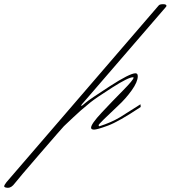

<svg xmlns="http://www.w3.org/2000/svg" viewBox="-322 -617 815 917"><path d="M-291 253 436 -591Q441 -597 457 -597Q473 -597 473 -589Q473 -586 468 -581L71 -121Q66 -115 66 -113Q66 -111 67.5 -111Q69 -111 87 -126.5Q105 -142 201.5 -204.5Q298 -267 325 -267Q336 -267 336 -253Q336 -226 307 -185.5Q278 -145 242 -112Q149 -25 149 -19.5Q149 -14 153 -14Q209 -32 251 -57L349 -119L350 -106Q245 -36 193.5 -17Q142 2 127.5 2Q113 2 113 -7Q113 -25 163.5 -79Q214 -133 265 -184.5Q316 -236 316 -246Q316 -248 313 -248Q291 -248 213.5 -198.5Q136 -149 110.5 -128.5Q85 -108 64 -89.5Q43 -71 29.5 -58Q16 -45 3.5 -33.5Q-9 -22 -17 -14Q-25 -6 -130 115.5Q-235 237 -251 258Q-267 280 -284 280Q-284 280 -284 280Q-302 279 -302 273Q-302 267 -291 253Z"/></svg>

Font: Herr Von Muellerhoff
Style: Regular
Weight: 400
Version: Version 1.000